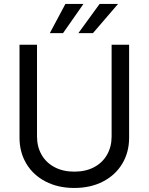

<svg xmlns="http://www.w3.org/2000/svg" viewBox="-20 -932 747 965"><path d="M628.9 -707V-239.3Q628.9 -167 594.7 -109.6Q560.5 -52.2 498 -19.8Q435.5 12.7 353.5 12.7Q271.5 12.7 209 -19.8Q146.5 -52.2 112.3 -109.6Q78.1 -167 78.1 -239.3V-707H166V-246.1Q166 -194.8 188.7 -154.8Q211.4 -114.7 253.9 -92Q296.4 -69.3 353.5 -69.3Q411.1 -69.3 453.4 -92Q495.6 -114.7 518.3 -154.8Q541 -194.8 541 -246.1V-707ZM480.5 -912.1H573.2L447.3 -765.6H374ZM308.6 -912.1H399.4L296.9 -765.6H230.5Z"/></svg>

Font: Pretendard
Style: Regular
Weight: 400
Designer: Base glyphs from Inter by Rasmus Andersson; Hangeul glyphs from Noto Sans CJK(Source Han Sans) by Jang Soo-young and Kan
Foundry: Kil Hyung-jin
Version: Version 1.309